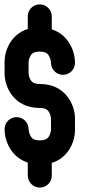

<svg xmlns="http://www.w3.org/2000/svg" viewBox="-28 -789 412 861"><path d="M204.2 -0.8C204.2 -20 204.2 -39.1 204.2 -58.3C279.8 -82.1 308.3 -154.5 308.3 -205.7V-257C308.3 -319.1 266 -412.4 150.4 -412.4C121.7 -412.4 113.6 -422.8 108.3 -432C101 -444.9 100.2 -459 100.1 -460.4V-509.3C100.1 -509.3 100.5 -524.3 108.3 -537.9C113.5 -547.2 121.7 -557.6 150.4 -557.6C179.1 -557.6 187.2 -546.7 192.5 -536.9C199.3 -524.4 200.5 -510.7 200.7 -506.8C201 -477.4 225 -453.5 254.5 -453.5C284.2 -453.5 308.3 -477.6 308.3 -507.3C308.3 -559.4 279.9 -633.1 204.2 -657.3V-715.5C204.2 -745.2 180.1 -769.3 150.4 -769.3C120.7 -769.3 96.6 -745.6 96.6 -716.4V-659C20.9 -635.2 -7.5 -562.7 -7.5 -511.5V-460.2C-7.5 -398.2 34.7 -304.8 150.4 -304.8C179.1 -304.8 187.2 -294.4 192.5 -285.2C199.8 -272.3 200.6 -258.2 200.7 -256.8V-207.9C200.7 -207.9 200.3 -192.9 192.5 -179.3C187.3 -170 179.1 -159.6 150.4 -159.6C121.7 -159.6 113.6 -170.5 108.3 -180.3C101 -193.8 100.2 -208.7 100.1 -210.1C100 -239.7 76 -263.7 46.3 -263.7C16.6 -263.7 -7.5 -239.6 -7.5 -209.9C-7.5 -157.9 20.9 -84.2 96.6 -60V-1.7C96.6 28 120.7 52.1 150.4 52.1C180.1 52.1 204.1 28.3 204.2 -0.8Z"/></svg>

Font: Cactron
Style: Bold
Weight: 900
Version: Version 1.0